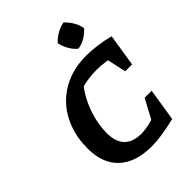

<svg xmlns="http://www.w3.org/2000/svg" viewBox="-261 -1059 1201 1201"><g transform="rotate(-45 340.0 -458.5)"><path d="M364 11Q223 11 146.5 -60Q70 -131 70 -263Q70 -356 99 -433Q128 -510 181.5 -565.5Q235 -621 309 -651Q383 -681 475 -681Q516 -681 567.5 -674.5Q619 -668 673 -654L623 -546Q581 -559 540.5 -565.5Q500 -572 453 -572Q413 -572 369.5 -565Q326 -558 277 -539L348 -579Q310 -538 282 -482.5Q254 -427 238.5 -366Q223 -305 223 -248Q223 -170 261 -130.5Q299 -91 374 -91Q406 -91 448 -100.5Q490 -110 542 -128L575 -20Q507 -4 456 3.5Q405 11 364 11ZM430 -18 547 -236H609L575 -20ZM578 -439 531 -656 673 -654 639 -439ZM521 -928Q546 -905 564 -874.5Q582 -844 587 -812Q566 -787 535 -768.5Q504 -750 471 -746Q446 -766 428 -797.5Q410 -829 404 -862Q426 -886 457 -904Q488 -922 521 -928Z"/></g></svg>

Font: Piazzolla Thin ExtraBold
Style: Italic
Weight: 800
Italic angle: -11.3°
Version: Version 2.005